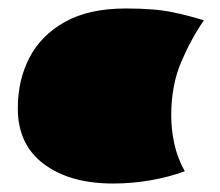

<svg xmlns="http://www.w3.org/2000/svg" viewBox="-20 -425 520 453"><path d="M277 -405Q346 -405 388 -396Q430 -387 461 -377Q430 -332 407 -277.5Q384 -223 384 -153Q384 -119 391.5 -85Q399 -51 416 -21Q378 -7 334.5 0.5Q291 8 247 8Q145 8 83.5 -38Q22 -84 22 -169Q22 -236 49.5 -289Q77 -342 133.5 -373.5Q190 -405 277 -405Z"/></svg>

Font: Oi
Style: Regular
Weight: 400
Designer: Kostas Bartsokas, Mohamad Dakak
Foundry: Foundry5
Version: Version 4.000